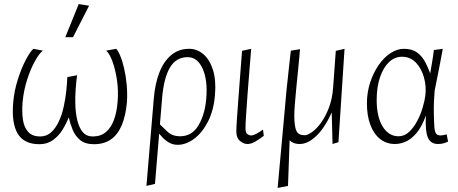

<svg xmlns="http://www.w3.org/2000/svg" viewBox="-20 -699 2253 944"><path d="M174 10Q98 10 67 -42Q36 -94 45 -196Q50 -253 67.5 -308Q85 -363 106.5 -404Q128 -445 144 -459L191 -450Q173 -437 151.5 -398Q130 -359 113 -306Q96 -253 91 -196Q87 -147 93 -109Q99 -71 119.5 -49.5Q140 -28 177 -28Q209 -28 231.5 -48.5Q254 -69 269.5 -102.5Q285 -136 293.5 -175.5Q302 -215 306 -253Q310 -291 311 -320L359 -329Q355 -300 352 -261Q349 -222 350.5 -181.5Q352 -141 360.5 -106Q369 -71 387 -49.5Q405 -28 436 -28Q475 -28 500.5 -49.5Q526 -71 540 -109Q554 -147 558 -196Q563 -253 555 -306Q547 -359 532.5 -398Q518 -437 502 -450L551 -459Q560 -451 571 -425Q582 -399 590.5 -362Q599 -325 603 -281.5Q607 -238 604 -196Q598 -128 578 -82Q558 -36 524.5 -13Q491 10 442 10Q399 10 374.5 -10Q350 -30 337.5 -60.5Q325 -91 318 -122Q306 -91 287 -60.5Q268 -30 240 -10Q212 10 174 10ZM301 -516 367 -679 418 -671 339 -516Z M700 215 736 -213Q742 -286 763 -341Q784 -396 821 -427.5Q858 -459 910 -459Q949 -459 980 -432.5Q1011 -406 1027 -355.5Q1043 -305 1037 -233Q1031 -157 1003 -102Q975 -47 935 -17Q895 13 853 13Q830 13 811 2Q792 -9 777 -25.5Q762 -42 750 -56L754 -99Q780 -74 803.5 -51.5Q827 -29 866 -29Q923 -29 955 -81.5Q987 -134 994 -213Q1002 -304 976.5 -361Q951 -418 903 -418Q845 -418 815 -366Q785 -314 777 -216L742 205Z M1196 9Q1178 9 1160 -6Q1142 -21 1142 -52Q1142 -72 1145 -116.5Q1148 -161 1152.5 -219Q1157 -277 1161.5 -337.5Q1166 -398 1170 -449L1215 -459Q1211 -408 1206 -349Q1201 -290 1197 -234Q1193 -178 1190 -134Q1187 -90 1187 -69Q1187 -47 1196 -40Q1205 -33 1215 -33Q1224 -33 1240 -41Q1256 -49 1273 -62L1277 -31Q1249 -10 1231 -0.5Q1213 9 1196 9Z M1345 225 1391 -279 1404 -10 1396 215ZM1615 9 1611 -146Q1576 -69 1534.5 -30Q1493 9 1454 9Q1414 9 1396 -19.5Q1378 -48 1378 -103Q1378 -127 1380.5 -164Q1383 -201 1387.5 -244Q1392 -287 1396.5 -328.5Q1401 -370 1404.5 -402.5Q1408 -435 1410 -450L1455 -457Q1454 -443 1451 -411Q1448 -379 1444 -339Q1440 -299 1436 -258.5Q1432 -218 1429.5 -184.5Q1427 -151 1427 -133Q1427 -76 1437.5 -55Q1448 -34 1478 -34Q1492 -34 1514 -49.5Q1536 -65 1558 -95Q1580 -125 1597 -169Q1614 -213 1618 -270L1631 -449L1674 -459L1644 0Z M1922 9Q1880 9 1849 -15.5Q1818 -40 1801 -85Q1784 -130 1784 -190Q1784 -245 1800 -293.5Q1816 -342 1842 -379.5Q1868 -417 1900.5 -438Q1933 -459 1966 -459Q2006 -459 2030.5 -441Q2055 -423 2070 -395Q2085 -367 2095 -338Q2098 -355 2104 -390Q2110 -425 2113 -453L2157 -459Q2150 -421 2140 -368.5Q2130 -316 2117 -253Q2112 -195 2113 -143.5Q2114 -92 2116 -70Q2117 -56 2122.5 -44.5Q2128 -33 2147 -33Q2152 -33 2162 -35Q2172 -37 2176 -39L2183 -3Q2176 1 2163 5Q2150 9 2134 9Q2097 9 2083.5 -23Q2070 -55 2074 -131Q2054 -76 2028.5 -45.5Q2003 -15 1975.5 -3Q1948 9 1922 9ZM1939 -29Q1969 -29 1992 -51Q2015 -73 2032 -105.5Q2049 -138 2058.5 -171.5Q2068 -205 2071 -227Q2077 -274 2064.5 -318.5Q2052 -363 2024.5 -391.5Q1997 -420 1956 -420Q1920 -420 1892 -393Q1864 -366 1848 -318Q1832 -270 1832 -208Q1832 -123 1862 -76Q1892 -29 1939 -29Z"/></svg>

Font: Ancizar Sans Thin
Style: Italic
Weight: 100
Italic angle: -4°
Designer: Cesar Puertas, Viviana Monsalve, Julian Moncada, Julian Prieto, Jose Castro, Mariel Hernandez, Felipe Aragon, Sara Alarc
Version: Version 8.100